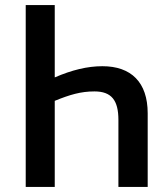

<svg xmlns="http://www.w3.org/2000/svg" viewBox="-20 -734 660 754"><path d="M81 -714V0H195V-338C254 -362 297 -375 351 -375C418 -375 445 -340 445 -263V0H560V-289C560 -411 495 -474 382 -474C323 -474 262 -459 195 -430V-714Z"/></svg>

Font: Noto Sans UI SemiCondensed Medium
Style: Regular
Weight: 500
Width: 4
Designer: Monotype Design Team
Foundry: Monotype Imaging Inc.
Version: Version 1.901